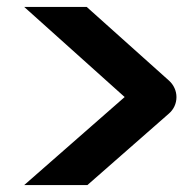

<svg xmlns="http://www.w3.org/2000/svg" viewBox="-20 -632 566 556"><path d="M50 -612 341 -351 50 -96H233L469 -303C483 -315 491 -332 491 -351C491 -369 483 -386 470 -398L231 -612Z"/></svg>

Font: Audiowide
Style: Regular
Weight: 400
Designer: Astigmatic (AOETI)
Foundry: Astigmatic (AOETI)
Version: Version 1.002